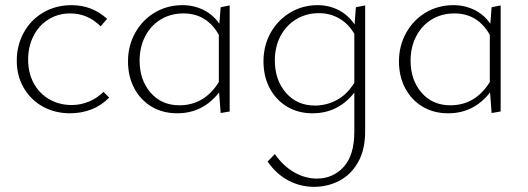

<svg xmlns="http://www.w3.org/2000/svg" viewBox="-20 -435 2046 744"><path d="M45 -200Q45 -260 72.5 -309.5Q100 -359 148.5 -387Q197 -415 257 -415Q337 -415 395 -362L370 -333Q320 -383 252 -383Q205 -383 167.5 -359.5Q130 -336 109.5 -295Q89 -254 89 -204Q89 -152 111 -112Q133 -72 171.5 -50Q210 -28 258 -28Q293 -28 325 -41.5Q357 -55 381 -79L403 -57Q373 -26 334 -11Q295 4 252 4Q193 4 146 -22Q99 -48 72 -94.5Q45 -141 45 -200Z M870 -414V-3L835 3L829 -77Q766 4 667 4Q610 4 567 -22Q524 -48 500 -93.5Q476 -139 476 -197Q476 -258 504 -308Q532 -358 580 -386.5Q628 -415 687 -415Q731 -415 768.5 -396.5Q806 -378 830 -343L835 -407ZM828 -117V-300Q781 -383 691 -383Q642 -383 603.5 -360Q565 -337 543 -295Q521 -253 521 -200Q521 -125 563.5 -76Q606 -27 675 -27Q772 -27 828 -117Z M1395 -414V74Q1395 146 1367 194.5Q1339 243 1294 266Q1249 289 1197 289Q1144 289 1097.5 264.5Q1051 240 1017 191L1045 162Q1078 209 1120.5 233Q1163 257 1208 257Q1270 257 1311.5 212Q1353 167 1353 75V-76Q1290 4 1191 4Q1135 4 1092 -22Q1049 -48 1025 -93.5Q1001 -139 1001 -197Q1001 -259 1029 -308.5Q1057 -358 1105 -386.5Q1153 -415 1210 -415Q1255 -415 1292 -396Q1329 -377 1354 -340L1359 -407ZM1353 -114V-304Q1330 -343 1294.5 -363.5Q1259 -384 1216 -384Q1167 -384 1128 -360.5Q1089 -337 1067 -295.5Q1045 -254 1045 -201Q1045 -125 1088 -75.5Q1131 -26 1200 -26Q1245 -26 1284.5 -47Q1324 -68 1353 -114Z M1920 -414V-3L1885 3L1879 -77Q1816 4 1717 4Q1660 4 1617 -22Q1574 -48 1550 -93.5Q1526 -139 1526 -197Q1526 -258 1554 -308Q1582 -358 1630 -386.5Q1678 -415 1737 -415Q1781 -415 1818.5 -396.5Q1856 -378 1880 -343L1885 -407ZM1878 -117V-300Q1831 -383 1741 -383Q1692 -383 1653.5 -360Q1615 -337 1593 -295Q1571 -253 1571 -200Q1571 -125 1613.5 -76Q1656 -27 1725 -27Q1822 -27 1878 -117Z"/></svg>

Font: Ysabeau Infant Light
Style: Regular
Weight: 300
Designer: Christian Thalmann (Catharsis Fonts)
Version: Version 0.003